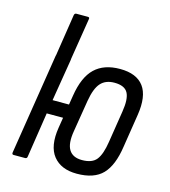

<svg xmlns="http://www.w3.org/2000/svg" viewBox="-105 -767 760 859"><g transform="rotate(15 275.5 -337.5)"><path d="M90 -396 133 -674Q135 -683 143 -683H196Q205 -683 203 -674L159 -399ZM329 8Q256 8 220 -37Q184 -82 198 -170L223 -325Q237 -414 279.5 -454.5Q322 -495 396 -495Q473 -495 506 -450.5Q539 -406 525 -317L501 -164Q488 -74 448.5 -33Q409 8 329 8ZM35 0Q27 0 28 -9L102 -477Q104 -487 111 -487H165Q174 -487 172 -477L140 -282H245L235 -218H130L98 -9Q97 0 88 0ZM336 -57Q383 -57 403 -82.5Q423 -108 432 -167L455 -313Q465 -374 450 -401.5Q435 -429 388 -429Q347 -429 324.5 -404Q302 -379 292 -320L268 -173Q258 -114 275.5 -85.5Q293 -57 336 -57Z"/></g></svg>

Font: Sofia Sans Condensed
Style: Italic
Weight: 400
Italic angle: -9°
Designer: Botio Nikoltchev, Ani Petrova
Foundry: lettersoup
Version: Version 4.101